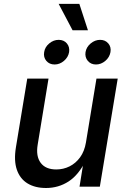

<svg xmlns="http://www.w3.org/2000/svg" viewBox="-20 -943 642 970"><path d="M212.4 6.8Q157.2 6.8 119.1 -16.4Q81.1 -39.6 65.2 -85.4Q49.3 -131.3 60.5 -199.2L117.7 -545.9H225.1L170.4 -212.4Q160.6 -153.8 185.5 -120.4Q210.4 -86.9 264.2 -86.9Q300.3 -86.9 331.5 -102.5Q362.8 -118.2 384.8 -148.4Q406.7 -178.7 414.1 -222.7L467.3 -545.9H574.7L484.4 0H381.8L403.3 -133.8H414.1Q377.9 -59.6 326.7 -26.4Q275.4 6.8 212.4 6.8ZM464.8 -617.2Q439 -617.2 423.6 -635.5Q408.2 -653.8 412.1 -679.7Q416.5 -705.6 438.2 -723.6Q460 -741.7 485.8 -741.7Q511.7 -741.7 527.1 -723.6Q542.5 -705.6 538.1 -679.7Q533.7 -653.8 512.2 -635.5Q490.7 -617.2 464.8 -617.2ZM255.9 -617.2Q229.5 -617.2 214.1 -635.5Q198.7 -653.8 203.1 -679.7Q207 -705.6 228.8 -723.6Q250.5 -741.7 276.4 -741.7Q302.7 -741.7 317.9 -723.6Q333 -705.6 329.1 -679.7Q324.7 -653.8 303.2 -635.5Q281.7 -617.2 255.9 -617.2ZM346.7 -790 276.4 -923.3H380.9L424.3 -790Z"/></svg>

Font: Inter Medium
Style: Italic
Weight: 500
Italic angle: -9.3988°
Designer: Rasmus Andersson
Foundry: rsms
Version: Version 4.001;git-66647c0bb